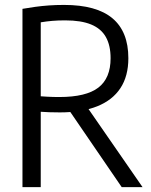

<svg xmlns="http://www.w3.org/2000/svg" viewBox="-20 -768 620 788"><path d="M72.2 0V-731.7Q97.7 -736.2 124.6 -739.9Q151.5 -743.6 180.6 -745.7Q209.8 -747.8 242.8 -747.8Q376 -747.8 441.4 -693Q506.8 -638.3 506.8 -529Q506.8 -455.6 474.2 -406.2Q441.7 -356.9 379.1 -331.8Q316.5 -306.7 225.9 -306.7Q200 -306.7 182 -307.4Q164 -308.1 147.2 -309.3V0ZM479.5 0 243 -345.7H325.8L565 0ZM223.7 -369.8Q333.3 -369.8 383.6 -408.4Q433.9 -447 433.9 -529Q433.9 -581.5 414.5 -616Q395.2 -650.4 354.2 -667.4Q313.2 -684.4 247.7 -684.4Q218.2 -684.4 194.8 -682.4Q171.4 -680.4 147.2 -676.4V-372.8Q162.1 -371.8 174.3 -371.1Q186.4 -370.3 198.2 -370.1Q210 -369.8 223.7 -369.8Z"/></svg>

Font: Encode Sans Condensed Thin
Style: Regular
Weight: 100
Width: 3
Designer: Multiple Designers
Foundry: Impallari Type
Version: Version 3.002